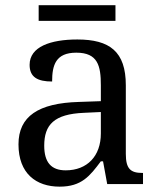

<svg xmlns="http://www.w3.org/2000/svg" viewBox="-20 -695 603 725"><path d="M147 -145C147 -184.1 156.2 -214.4 179.7 -234.9C203.1 -255.4 240.2 -266.6 296.9 -269L360.8 -272V-190.9C360.8 -106 309.6 -51.8 228 -51.8C172.9 -51.8 147 -82.5 147 -145ZM49.8 -149.9C49.8 -40 116.2 9.8 205.1 9.8C288.1 9.8 319.3 -30.3 360.8 -85.9H369.1L384.8 0H520V-42H517.1C473.1 -42 455.1 -57.6 455.1 -113.8V-373C455.1 -500.5 394 -545.9 272 -545.9C170.9 -545.9 91.8 -518.6 91.8 -450.2C91.8 -403.8 121.6 -387.2 176.8 -387.2C176.8 -449.2 190.4 -496.1 268.1 -496.1C349.6 -496.1 360.8 -446.3 360.8 -373V-313L277.8 -310.1C125 -305.7 49.8 -255.9 49.8 -149.9ZM126 -616.2H416V-675.3H126Z"/></svg>

Font: The Erased English
Style: Regular
Weight: 400
Designer: Monotype Design team + ligartures altered by 180 Amsterdam
Foundry: Monotype Imaging Inc.
Version: Version 1.030;Glyphs 3.1.2 (3151)